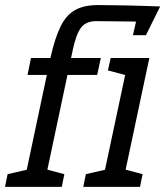

<svg xmlns="http://www.w3.org/2000/svg" viewBox="-38 -725 642 745"><path d="M51.7 0 157.7 -500Q174.7 -577 196.9 -622.1Q219.2 -667.2 253.6 -686.2Q288 -705.3 341.3 -705.3Q363.2 -705.3 394.2 -704.8Q425.2 -704.3 458 -703.8Q490.8 -703.2 519.5 -702.1Q548.2 -701 565.8 -700.5Q583.5 -700 583.5 -700L527 -640Q527 -640 513.6 -640.5Q500.2 -641 478.5 -641.5Q456.8 -642 430.9 -642Q405 -642 379.8 -642.5Q354.7 -643 334.8 -643Q296.7 -643 277.3 -618.8Q258 -594.5 244.7 -533L131.7 0ZM68.8 -434.2 82.2 -500H353.2L339 -434.2ZM355.3 0 461.7 -500H541.5L435.3 0ZM-18.5 0 -8.5 -49.2 81.7 -70 61.5 0ZM121.7 0 130.3 -70.8 211.7 -49.2 201.7 0ZM456.7 -431.7 380.7 -451.7 391.5 -500H471.5ZM285.2 0 295.2 -49.2 385.3 -70 365.2 0ZM425.3 0 434 -70.8 515.3 -49.2 505.3 0ZM477.8 -588.3 502.8 -698.3 583.5 -700 528.2 -588.3Z"/></svg>

Font: Epunda Slab Light
Style: Italic
Weight: 300
Italic angle: -12°
Designer: Simon Atzbach
Foundry: typofactur
Version: Version 1.102